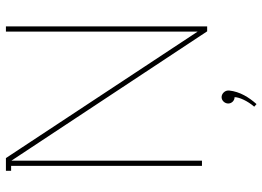

<svg xmlns="http://www.w3.org/2000/svg" viewBox="-142 -578 908 665"><g transform="rotate(-90 312.5 -245.0)"><path d="M287 91C287 103 297 113 309 113C309 129 296 158 276 181L285 189C308 163 328 132 332 94V91C332 79 321 68 309 68C297 68 287 79 287 91ZM554 -679H536V-15L98 -679H54V-661H71V0H89V-660L537 18H554Z"/></g></svg>

Font: Rawengulk
Style: Light
Weight: 300
Version: Version 0.9